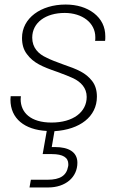

<svg xmlns="http://www.w3.org/2000/svg" viewBox="-20 -570 537 846"><path d="M26 -131C26 -47 89 2 186 7L168 109H209C257 109 281 124 281 153C281 158 281 161 280 164C273 203 246 222 189 222H116L110 256H192C269 256 321 211 321 147C321 99 281 78 223 78C218 78 213 78 208 78L220 8C332 1 407 -56 407 -144C407 -172 400 -195 386 -213C358 -249 323 -264 256 -287C226 -298 202 -307 185 -316C149 -332 122 -360 122 -404C122 -471 182 -513 265 -513C342 -513 400 -470 400 -406C400 -399 400 -393 399 -390H443C444 -395 444 -401 444 -410C444 -452 427 -486 394 -512C361 -537 319 -550 269 -550C160 -550 77 -490 77 -403C77 -374 84 -350 99 -331C127 -293 166 -276 233 -253C263 -242 286 -233 303 -225C336 -209 362 -183 362 -143C362 -76 302 -30 207 -30C115 -30 71 -74 71 -133C71 -137 72 -142 72 -146H27Z"/></svg>

Font: Momo Neue ExtLt
Style: Italic
Weight: 200
Italic angle: -10°
Designer: Ninad Kale (Devanagari), Jonny Pinhorn (Latin)
Foundry: Indian Type Foundry
Version: 4.004